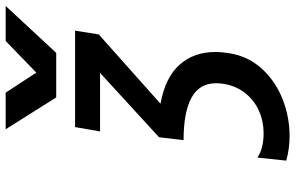

<svg xmlns="http://www.w3.org/2000/svg" viewBox="-198 -806 1018 661"><g transform="rotate(-90 310.5 -475.0)"><path d="M204 -725H536L523 -643.5L284.5 -431Q375 -414.5 418.8 -365.2Q462.5 -316 462.5 -242Q462.5 -219.5 457.5 -189.5Q446.5 -127 403.8 -80.8Q361 -34.5 299.8 -10.5Q238.5 13.5 173 13.5Q130 13.5 88.5 2L99 -97.5Q129.5 -76 183.5 -76Q224 -76 260 -92Q296 -108 320.5 -138.8Q345 -169.5 352.5 -211.5Q355 -228 355 -239Q355 -297 305.2 -324.2Q255.5 -351.5 159 -351.5L169 -436L390.5 -639H189ZM196.5 -964H322.5L391.5 -858.5L500.5 -964H621L459.5 -790H306Z"/></g></svg>

Font: JuliaMono SemiBoldItalic
Style: Regular
Weight: 600
Italic angle: -9°
Monospace: yes
Designer: cormullion
Foundry: corm
Version: Version 0.049; ttfautohint (v1.8.4)